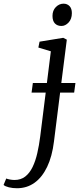

<svg xmlns="http://www.w3.org/2000/svg" viewBox="-142 -772 447 1046"><path d="M-49.5 253.5Q-73 253.5 -93.5 248.5Q-114 243.5 -122.5 235.5L-108 200.5Q-101 203.5 -88 206Q-75 208.5 -63 208.5Q-28.5 208.5 -4.5 189.8Q19.5 171 35.5 138Q51.5 105 61.2 62.2Q71 19.5 77 -28L107 -267.5H30L37 -320H113.5L135 -492.5L67 -513L73.5 -545L202.5 -566L222 -556L192 -320H269L262 -267.5H185.5L152 -1Q142 80.5 114.8 137.2Q87.5 194 46 223.8Q4.5 253.5 -49.5 253.5ZM193 -630.5Q170.5 -630.5 157.2 -644.2Q144 -658 144 -685.5Q144 -715 162.2 -733.5Q180.5 -752 204 -752Q224 -752 236.8 -738.8Q249.5 -725.5 249.5 -700.5Q249.5 -668.5 231.8 -649.5Q214 -630.5 193 -630.5Z"/></svg>

Font: Merriweather Light 18pt Light
Style: Italic
Weight: 300
Italic angle: -7.8°
Version: Version 2.101